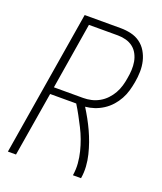

<svg xmlns="http://www.w3.org/2000/svg" viewBox="-136 -824 772 913"><g transform="rotate(20 250.0 -367.5)"><path d="M13 0 134 -735H316Q343 -735 369 -729Q395 -723 415.5 -708Q436 -693 449 -671Q462 -649 468 -624Q474 -599 473.5 -571.5Q473 -544 468 -517Q464 -494 457.5 -471.5Q451 -449 439.5 -428Q428 -407 411.5 -388.5Q395 -370 374 -356.5Q353 -343 330.5 -335.5Q308 -328 285 -326Q300 -302 313.5 -277.5Q327 -253 339 -227Q351 -201 360.5 -174Q370 -147 377 -118.5Q384 -90 386 -60Q388 -30 383 0H342Q347 -31 344.5 -61Q342 -91 335 -119Q328 -147 318 -174Q308 -201 295 -226.5Q282 -252 268.5 -277Q255 -302 240 -326H108L54 0ZM114 -362H262Q282 -362 302.5 -366.5Q323 -371 342.5 -382Q362 -393 377 -409Q392 -425 402.5 -443.5Q413 -462 419 -482.5Q425 -503 428 -523Q432 -544 433 -565.5Q434 -587 430.5 -607Q427 -627 417.5 -645Q408 -663 392.5 -675Q377 -687 357 -692.5Q337 -698 316 -698H169Z"/></g></svg>

Font: Iosevka Curly Extralight
Style: Italic
Weight: 200
Italic angle: -9°
Monospace: yes
Designer: Belleve Invis
Foundry: Belleve Invis
Version: Version 22.1.2; ttfautohint (v1.8.4)